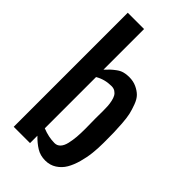

<svg xmlns="http://www.w3.org/2000/svg" viewBox="-266 -954 1041 1041"><g transform="rotate(45 254.5 -433.5)"><path d="M338.4 -344.2Q338.4 -352.5 338.6 -372.1Q338.9 -391.6 338.9 -401.9Q338.9 -423.8 337.9 -440.2Q336.9 -456.5 333 -474.6Q329.1 -492.7 322.5 -504.4Q315.9 -516.1 304.2 -523.7Q292.5 -531.2 275.9 -531.2Q224.1 -531.2 182.1 -506.3V-113.3Q230.5 -93.8 275.9 -93.8Q295.9 -93.8 309.3 -108.4Q322.8 -123 328.9 -150.1Q335 -177.2 337.2 -204.1Q339.4 -231 339.4 -266.6Q339.4 -281.7 338.9 -307.9Q338.4 -334 338.4 -344.2ZM463.4 -281.7Q463.4 -240.7 459.2 -202.6Q455.1 -164.6 444.1 -125Q433.1 -85.4 416.3 -56.6Q399.4 -27.8 371.3 -9.5Q343.3 8.8 307.1 8.8Q269 8.8 239.7 -9.3Q210.4 -27.3 182.1 -56.6V0H57.1V-874.5H182.1V-563Q199.7 -581.5 208.5 -589.8Q217.3 -598.1 234.1 -610.8Q251 -623.5 269 -628.7Q287.1 -633.8 309.1 -633.8Q340.8 -633.8 365.7 -622.3Q390.6 -610.8 406.7 -594.7Q422.9 -578.6 434.1 -548.3Q445.3 -518.1 450.9 -493.7Q456.5 -469.2 459.5 -427.7Q462.4 -386.2 462.9 -360.6Q463.4 -335 463.4 -290Z"/></g></svg>

Font: OswaldRegular
Style: Regular
Weight: 400
Designer: vernon adams
Foundry: vernon adams
Version: Version 1.000